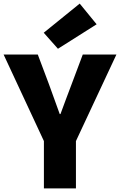

<svg xmlns="http://www.w3.org/2000/svg" viewBox="-29 -1047 667 1067"><path d="M215 0H393V-263L618 -744H431L369 -579C348 -523 328 -471 307 -413H303C282 -471 263 -523 243 -579L181 -744H-9L215 -263ZM293 -776 508 -912 414 -1027 214 -865Z"/></svg>

Font: Noto Sans CJK KR Black
Style: Regular
Weight: 900
Designer: Ryoko NISHIZUKA (kana & ideographs); Paul D. Hunt (Latin, Greek & Cyrillic); Wenlong ZHANG (bopomofo); Sandoll Communica
Foundry: Adobe Systems Incorporated
Version: Version 1.004;PS 1.004;hotconv 1.0.82;makeotf.lib2.5.63406